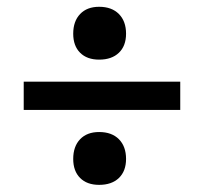

<svg xmlns="http://www.w3.org/2000/svg" viewBox="-20 -631 592 557"><path d="M48.8 -312V-394H502.9V-312ZM192.4 -169.9Q192.4 -206.1 212.4 -227.1Q232.4 -248 267.6 -248Q304.2 -248 325 -227.1Q345.7 -206.1 345.7 -169.9Q345.7 -134.8 325 -114.7Q304.2 -94.7 267.6 -94.7Q232.4 -94.7 212.4 -114.7Q192.4 -134.8 192.4 -169.9ZM192.4 -533.2Q192.4 -569.3 212.4 -590.3Q232.4 -611.3 267.6 -611.3Q304.2 -611.3 325 -590.3Q345.7 -569.3 345.7 -533.2Q345.7 -498 325 -478Q304.2 -458 267.6 -458Q232.4 -458 212.4 -478Q192.4 -498 192.4 -533.2Z"/></svg>

Font: Arian AMU Serif
Style: Bold
Weight: 700
Designer: Ruben Hakobyan (Tarumian)
Foundry: Ruben Hakobyan (Tarumian)
Version: Version 1.002